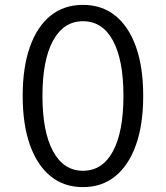

<svg xmlns="http://www.w3.org/2000/svg" viewBox="-20 -751 680 787"><path d="M320 16Q242 16 187 -29Q132 -74 102.5 -157.5Q73 -241 73 -358Q73 -475 102.5 -558.5Q132 -642 187 -686.5Q242 -731 320 -731Q398 -731 453 -686.5Q508 -642 537.5 -558.5Q567 -475 567 -358Q567 -241 537.5 -157.5Q508 -74 453 -29Q398 16 320 16ZM320 -51Q400 -51 443 -131Q486 -211 486 -358Q486 -505 443 -584.5Q400 -664 320 -664Q241 -664 197.5 -584.5Q154 -505 154 -358Q154 -211 197.5 -131Q241 -51 320 -51Z"/></svg>

Font: Wix Madefor Text
Style: Regular
Weight: 400
Designer: Dalton Maag Ltd
Foundry: Dalton Maag Ltd
Version: Version 3.100